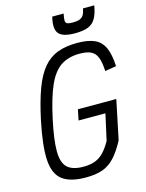

<svg xmlns="http://www.w3.org/2000/svg" viewBox="-147 -1101 912 1202"><g transform="rotate(-15 309.0 -500.0)"><path d="M257 14Q156 14 105.2 -24.8Q54.5 -63.5 49 -155.2Q43.5 -247 77 -406Q102 -523 131.2 -601.5Q160.5 -680 199.8 -726.8Q239 -773.5 292.8 -793.8Q346.5 -814 420 -814Q491.5 -814 533.2 -794.8Q575 -775.5 595 -731.2Q615 -687 618.5 -610.5L545.5 -598.5Q543 -655.5 530.5 -687.2Q518 -719 491.2 -732Q464.5 -745 418 -745Q345.5 -745 296.2 -712.5Q247 -680 212.8 -603.5Q178.5 -527 150 -394Q122 -264.5 122.5 -190.5Q123 -116.5 156.2 -85.8Q189.5 -55 259 -55Q303 -55 334.2 -66.5Q365.5 -78 390.8 -104Q416 -130 440.5 -173.5L478 -342.5H304L318 -411.5H567L514 -157Q479 -91.5 443.8 -54Q408.5 -16.5 364.5 -1.2Q320.5 14 257 14ZM425.5 -875.5Q344 -875.5 319.2 -907.2Q294.5 -939 313 -1013.5H387Q380.5 -984 381 -969.2Q381.5 -954.5 392.2 -949.5Q403 -944.5 427.5 -944.5Q457 -944.5 473.5 -951Q490 -957.5 498.8 -972.5Q507.5 -987.5 512.5 -1013.5H585.5Q576.5 -961 559 -930.8Q541.5 -900.5 509.5 -888Q477.5 -875.5 425.5 -875.5Z"/></g></svg>

Font: Victor Mono Thin
Style: Italic
Weight: 100
Italic angle: -12°
Monospace: yes
Designer: Rune Bjørnerås
Version: Version 1.561;gftools[0.9.30]